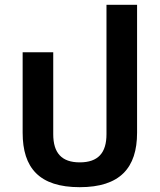

<svg xmlns="http://www.w3.org/2000/svg" viewBox="-20 -765 664 797"><path d="M311 12C478 12 549 -68 549 -214V-745H422V-208C422 -130 387 -91 311 -91C236 -91 201 -130 201 -208V-548H74V-214C74 -68 143 12 311 12Z"/></svg>

Font: Noto Sans Thai Semi
Style: Regular
Weight: 600
Designer: Monotype Design Team
Foundry: Monotype Imaging Inc.
Version: Version 1.901